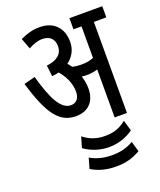

<svg xmlns="http://www.w3.org/2000/svg" viewBox="-162 -732 914 1098"><g transform="rotate(-20 295.5 -182.5)"><path d="M356 -208C356 -238 350 -263 343 -284C353 -283 364 -282 374 -282C398 -282 419 -285 440 -292V0H515V-554H591V-622H391V-554H440V-362C417 -353 395 -349 364 -349C343 -349 327 -351 311 -355C304 -364 298 -373 291 -381C325 -406 349 -443 349 -495C349 -576 300 -632 213 -632C166 -632 134 -621 94 -603L119 -537C147 -553 176 -563 203 -563C249 -563 275 -538 275 -494C275 -447 241 -418 177 -411L185 -344C199 -345 213 -348 227 -351C258 -315 283 -268 283 -215C283 -173 262 -151 230 -151C168 -151 128 -235 89 -374L21 -356C80 -157 136 -82 236 -82C309 -82 356 -127 356 -208ZM353 149C411 149 463 130 502 101L483 36C440 71 401 81 353 81C299 81 260 65 223 36L204 101C244 130 297 149 353 149ZM353 267C414 267 456 254 502 228L484 165C440 190 402 198 353 198C298 198 259 186 222 165L204 228C243 251 289 267 353 267Z"/></g></svg>

Font: Noto Sans ExtraCondensed
Style: Italic
Weight: 400
Width: 2
Italic angle: -12°
Designer: Monotype Design Team
Foundry: Monotype Imaging Inc.
Version: Version 2.013